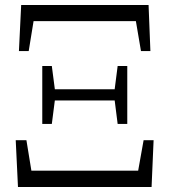

<svg xmlns="http://www.w3.org/2000/svg" viewBox="-20 -748 678 768"><path d="M51.9 0H586.3L594.4 -187.1H554.4L521 0L557.6 -65.3H80.4L116.2 0L85.7 -187.1H42.9ZM149.1 -252.3H187.3L200.9 -358.3V-379.5L187.3 -483.9H149.1ZM177.3 -346.2H460.1V-391H177.3ZM450.6 -252.3H489.1V-483.9H450.6L437.2 -379.5V-358.3ZM55.7 -543.7H94.8L124.8 -728L93.4 -663.5H545L512.6 -728L543.9 -543.7H581.6L574.3 -728H64.7Z"/></svg>

Font: Source Han Serif CN VF
Style: Regular
Weight: 250
Designer: Ryoko NISHIZUKA 西塚涼子 (kana & ideographs); Frank Grießhammer (Latin, Greek & Cyrillic); Wenlong ZHANG 张文龙 (bopomofo); San
Foundry: Adobe
Version: Version 2.002;hotconv 1.1.0;makeotfexe 2.6.0